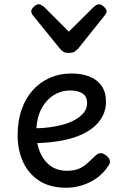

<svg xmlns="http://www.w3.org/2000/svg" viewBox="-20 -865 566 904"><path d="M293 19Q214 19 163 -15Q112 -49 87.5 -105Q63 -161 63 -228Q63 -295 81.5 -348.5Q100 -402 134 -440Q168 -478 214.5 -498.5Q261 -519 316 -519Q365 -519 401.5 -504.5Q438 -490 458.5 -460.5Q479 -431 479 -386Q479 -348 462.5 -317Q446 -286 416 -262.5Q386 -239 345 -223.5Q304 -208 253 -200Q202 -192 145 -191V-261Q178 -261 212.5 -265.5Q247 -270 279 -279Q311 -288 336 -302.5Q361 -317 375.5 -336Q390 -355 390 -379Q390 -411 368.5 -425Q347 -439 311 -439Q278 -439 249.5 -426Q221 -413 198.5 -387.5Q176 -362 163.5 -326Q151 -290 151 -244Q151 -189 168.5 -148Q186 -107 218 -84Q250 -61 295 -61Q325 -61 346 -68.5Q367 -76 385.5 -91.5Q404 -107 426 -129Q441 -144 453.5 -144Q466 -144 480 -133Q494 -122 497 -109.5Q500 -97 490 -84Q465 -46 431 -23.5Q397 -1 361.5 9Q326 19 293 19ZM447 -845Q456 -845 469 -833.5Q482 -822 482 -811Q482 -809 481 -805.5Q480 -802 475 -795L348 -636Q342 -630 333 -623Q324 -616 304 -616Q285 -616 276 -623Q267 -630 262 -636L133 -795Q129 -802 128 -805.5Q127 -809 127 -811Q127 -822 139.5 -833.5Q152 -845 162 -845Q168 -845 174 -841.5Q180 -838 187 -833L304 -716L422 -833Q428 -838 434 -841.5Q440 -845 447 -845Z"/></svg>

Font: Playwrite ES Deco
Style: Regular
Weight: 400
Designer: Veronika Burian, José Scaglione
Foundry: TypeTogether
Version: Version 1.002